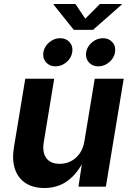

<svg xmlns="http://www.w3.org/2000/svg" viewBox="-20 -944 663 971"><path d="M204.4 6.8Q148.2 6.8 109.9 -17.7Q71.7 -42.3 55.8 -88.5Q40 -134.6 50.4 -198.7L107.8 -545.9H254.2L201.2 -224.2Q193 -173.6 214.3 -144.5Q235.5 -115.5 282 -115.5Q312.9 -115.5 339 -128.9Q365 -142.3 383 -167.9Q401 -193.5 406.9 -229.8L459.1 -545.9H605.7L515.4 0H376.9L397.3 -136.3H405.8Q373 -67.5 322.9 -30.3Q272.9 6.8 204.4 6.8ZM476.9 -608.4Q446.7 -608.4 428.8 -629.3Q411 -650.2 415.7 -679.7Q420.6 -709.2 445.5 -730Q470.4 -750.8 500.7 -750.8Q530.9 -750.8 548.8 -730Q566.7 -709.2 561.7 -679.7Q557 -650.2 532.1 -629.3Q507.2 -608.4 476.9 -608.4ZM260.5 -608.4Q230.3 -608.4 212.4 -629.3Q194.6 -650.2 199.3 -679.7Q204.2 -709.2 229.1 -730Q254 -750.8 284.3 -750.8Q314.5 -750.8 332.4 -730Q350.3 -709.2 345.3 -679.7Q340.6 -650.2 315.7 -629.3Q290.8 -608.4 260.5 -608.4ZM361.4 -923.9 411.3 -849.5 485.5 -923.9H595.9L595.2 -920.5L450.6 -793.1H353.1L251.1 -920.5L251.8 -923.9Z"/></svg>

Font: Inter
Style: Italic
Weight: 400
Italic angle: -9.3988°
Designer: Rasmus Andersson
Foundry: rsms
Version: Version 4.001;git-66647c0bb